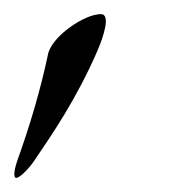

<svg xmlns="http://www.w3.org/2000/svg" viewBox="-47 -135 239 272"><path d="M-24 117C-19 117 -6 104 2 92C27 55 61 6 91 -63C100 -84 110 -115 96 -115C72 -115 26 -83 21 -58C10 -6 -5 44 -23 94C-26 103 -29 117 -24 117Z"/></svg>

Font: EB Garamond
Style: Italic
Weight: 400
Italic angle: -17.2°
Designer: Georg Duffner and Octavio Pardo
Foundry: Georg Duffner
Version: Version 1.000;PS 001.000;hotconv 1.0.88;makeotf.lib2.5.64775